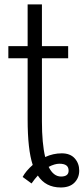

<svg xmlns="http://www.w3.org/2000/svg" viewBox="-20 -723 377 865"><path d="M104.5 -460.4Q104.5 -460.4 17.6 -460.4V-515.1H104.5V-703.1H168.9V-515.1H287.1V-460.4H168.9V-175.8Q168.9 -77.1 183.6 -15.6Q219.7 -32.2 258.1 -32.2Q296.4 -32.2 316.7 -9.5Q336.9 13.2 336.9 45.7Q336.9 78.1 315.4 99.9Q293.9 121.6 253.9 121.6Q185.5 121.6 150.4 67.9Q137.2 82 122.1 103.5L82 74.2Q96.7 46.9 127.4 20Q104.5 -48.8 104.5 -185.5ZM199.2 28.8Q220.7 72.3 254.9 72.3Q289.1 72.3 289.1 45.9Q289.1 29.8 278.8 22.2Q268.6 14.6 247.6 14.6Q226.6 14.6 199.2 28.8Z"/></svg>

Font: News Cycle
Style: Regular
Weight: 500
Version: Version 0.5.2